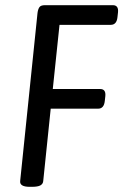

<svg xmlns="http://www.w3.org/2000/svg" viewBox="-20 -720 476 742"><path d="M95 2Q55 2 58 -21L125 -670Q127 -685 132.5 -692.5Q138 -700 154 -700H416Q439 -700 436 -672L434 -654Q431 -624 408 -624H210L184 -376H367Q390 -376 387 -348L385 -330Q382 -300 359 -300H176L147 -20Q146 -9 136 -3.5Q126 2 103 2Z"/></svg>

Font: Asap Condensed Condensed Regular
Style: Italic
Weight: 400
Width: 3
Italic angle: -6°
Designer: Pablo Cosgaya
Foundry: Omnibus-Type
Version: Version 3.001; ttfautohint (v1.8.4.7-5d5b)